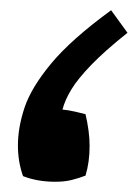

<svg xmlns="http://www.w3.org/2000/svg" viewBox="-20 -323 269 375"><path d="M229 -259Q184 -223 158 -196Q132 -169 119.5 -148.5Q107 -128 102 -109Q113 -108 126.5 -105Q140 -102 147 -100Q155 -66 155 -38Q155 -6 147 20Q134 25 120 28.5Q106 32 88 32Q53 32 25 21Q15 -7 15 -39Q15 -74 28 -113Q41 -152 80 -199Q119 -246 197 -303Z"/></svg>

Font: Ruwudu
Style: Bold
Weight: 700
Designer: Becca Hirsbrunner Spalinger
Foundry: SIL International
Version: Version 3.000